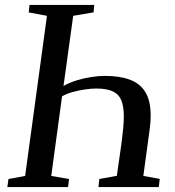

<svg xmlns="http://www.w3.org/2000/svg" viewBox="-20 -763 712 783"><path d="M10 0 14.5 -33 82.5 -45.5 171.5 -698.5 97 -712.5 100.5 -743H364.5L361.5 -712.5L278.5 -698.5L239 -412.5Q264 -426.5 293.5 -435.5Q323 -444.5 352.8 -449Q382.5 -453.5 407.5 -453.5Q468 -453.5 509.8 -438Q551.5 -422.5 573 -387Q594.5 -351.5 594.5 -291Q594.5 -278.5 593.5 -264.8Q592.5 -251 590.5 -236L564.5 -45.5L631.5 -33.5L627.5 0H381.5L385 -33L456.5 -46L475 -175.5Q479.5 -209.5 482.2 -237.5Q485 -265.5 485 -288Q485 -328.5 474.8 -353.8Q464.5 -379 439.8 -390.5Q415 -402 372 -402Q352 -402 326.2 -398.2Q300.5 -394.5 275.5 -387.5Q250.5 -380.5 233 -370L189 -45.5L261.5 -33L257.5 0Z"/></svg>

Font: Merriweather 72pt
Style: Italic
Weight: 400
Italic angle: -7.8°
Version: Version 2.101